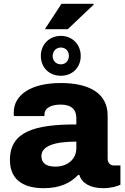

<svg xmlns="http://www.w3.org/2000/svg" viewBox="-20 -974 656 1006"><path d="M215 -821H335L471 -950L470 -954H302ZM299 -577C359 -577 403 -620 403 -681C403 -741 359 -786 299 -786C238 -786 194 -741 194 -681C194 -620 238 -577 299 -577ZM299 -637C274 -637 256 -655 256 -680C256 -706 274 -725 299 -725C323 -725 341 -707 341 -681C341 -655 323 -637 299 -637ZM209 12C295 12 350 -16 389 -57H396C408 -15 453 12 520 12C564 12 596 1 611 -6V-107H577C557 -107 544 -121 544 -144V-369C544 -488 443 -539 299 -539C143 -539 52 -478 52 -384C52 -377 52 -372 53 -366H213V-375C213 -406 245 -426 298 -426C355 -426 380 -399 380 -355V-322C166 -322 32 -287 32 -136C32 -18 122 12 209 12ZM270 -101C227 -101 197 -116 197 -156C197 -209 265 -232 380 -232V-197C380 -140 334 -101 270 -101Z"/></svg>

Font: Archivo ExtraBold
Style: Regular
Weight: 800
Designer: Hector Gatti
Foundry: Omnibus-Type
Version: Version 2.001